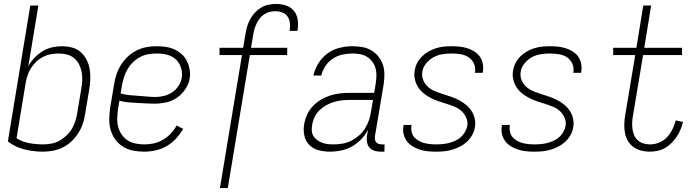

<svg xmlns="http://www.w3.org/2000/svg" viewBox="-20 -763 3540 976"><path d="M199 8Q149 8 102.5 -4Q56 -16 20 -44L134 -735H175L124 -426Q136 -449 155 -469Q174 -489 197 -503Q220 -517 245.5 -522.5Q271 -528 295 -528Q322 -528 347.5 -521Q373 -514 391 -497.5Q409 -481 420.5 -458.5Q432 -436 436 -410.5Q440 -385 439 -358Q438 -331 433 -305L413 -185Q409 -159 401 -134.5Q393 -110 378.5 -87Q364 -64 344 -45Q324 -26 300 -14Q276 -2 250 3Q224 8 199 8ZM200 -29Q220 -29 241.5 -33Q263 -37 282 -47.5Q301 -58 318 -74Q335 -90 346 -109Q357 -128 363.5 -149Q370 -170 373 -191L393 -311Q397 -333 398 -354.5Q399 -376 395 -397Q391 -418 381.5 -436.5Q372 -455 356 -468Q340 -481 319.5 -486Q299 -491 277 -491Q257 -491 236.5 -487Q216 -483 196.5 -472.5Q177 -462 161.5 -446.5Q146 -431 135 -412.5Q124 -394 118 -373.5Q112 -353 109 -333L64 -60Q93 -42 128 -35.5Q163 -29 200 -29Z M713 8Q684 8 656 2.5Q628 -3 605 -17.5Q582 -32 566 -54Q550 -76 542.5 -102.5Q535 -129 535.5 -157.5Q536 -186 540 -215L560 -335Q564 -361 572.5 -386Q581 -411 595.5 -434Q610 -457 630.5 -476Q651 -495 675.5 -507Q700 -519 725.5 -523.5Q751 -528 777 -528Q800 -528 823.5 -524.5Q847 -521 867.5 -511.5Q888 -502 904.5 -487Q921 -472 930.5 -452Q940 -432 944 -409Q948 -386 944 -363Q939 -334 921 -308Q903 -282 877.5 -265Q852 -248 823 -242Q794 -236 765 -236Q742 -236 719.5 -237.5Q697 -239 675 -240Q653 -241 630.5 -243Q608 -245 587 -251L580 -209Q577 -186 576 -163Q575 -140 580.5 -119Q586 -98 598 -80Q610 -62 628 -50Q646 -38 668.5 -33.5Q691 -29 714 -29Q737 -29 761 -34Q785 -39 807.5 -52Q830 -65 848 -84Q866 -103 878 -125L911 -108Q896 -82 875 -59Q854 -36 827.5 -20.5Q801 -5 771 1.5Q741 8 713 8ZM770 -270Q792 -270 814 -275.5Q836 -281 855.5 -294Q875 -307 887.5 -326.5Q900 -346 904 -368Q907 -386 904 -403Q901 -420 893.5 -435Q886 -450 873.5 -461.5Q861 -473 845.5 -479.5Q830 -486 812.5 -488.5Q795 -491 777 -491Q756 -491 734.5 -487.5Q713 -484 693 -473.5Q673 -463 656.5 -447Q640 -431 628.5 -411.5Q617 -392 610.5 -371Q604 -350 600 -329L593 -288Q613 -282 636 -279.5Q659 -277 681 -276Q703 -275 725 -272.5Q747 -270 770 -270Z M1098 193 1210 -483H1096V-520H1216L1228 -591Q1231 -610 1236.5 -629Q1242 -648 1252 -666Q1262 -684 1276 -699Q1290 -714 1307.5 -724.5Q1325 -735 1345 -739Q1365 -743 1384 -743Q1410 -743 1434 -735Q1458 -727 1473.5 -708.5Q1489 -690 1493 -664.5Q1497 -639 1493 -613L1492 -606H1452L1453 -611Q1456 -630 1453.5 -648Q1451 -666 1441 -680Q1431 -694 1414 -700Q1397 -706 1378 -706Q1364 -706 1349 -702Q1334 -698 1321 -689Q1308 -680 1299 -667.5Q1290 -655 1283.5 -641.5Q1277 -628 1273 -614Q1269 -600 1267 -585L1256 -520H1440V-483H1250L1138 193Z M1658 8Q1629 8 1601 1Q1573 -6 1553.5 -25Q1534 -44 1527.5 -72Q1521 -100 1526 -130Q1530 -155 1540.5 -179Q1551 -203 1570 -223Q1589 -243 1612 -256.5Q1635 -270 1660 -278Q1685 -286 1710 -288.5Q1735 -291 1760 -291H1882L1890 -339Q1893 -359 1893.5 -378.5Q1894 -398 1889 -416Q1884 -434 1873 -449Q1862 -464 1846 -474Q1830 -484 1811 -487.5Q1792 -491 1772 -491Q1747 -491 1721 -485.5Q1695 -480 1672 -465Q1649 -450 1634 -427Q1619 -404 1613 -379H1573Q1580 -411 1598.5 -441Q1617 -471 1645 -491.5Q1673 -512 1706.5 -520Q1740 -528 1772 -528Q1798 -528 1823 -523.5Q1848 -519 1868.5 -506.5Q1889 -494 1904 -475Q1919 -456 1926.5 -433Q1934 -410 1934 -384.5Q1934 -359 1930 -333L1886 -71Q1885 -62 1886 -54Q1887 -46 1892 -40Q1897 -34 1905.5 -31.5Q1914 -29 1922 -29H1935L1934 8H1915Q1899 8 1884 3.5Q1869 -1 1859 -12Q1849 -23 1846 -39Q1843 -55 1845 -71L1851 -103Q1837 -77 1816 -55Q1795 -33 1769 -18.5Q1743 -4 1714.5 2Q1686 8 1658 8ZM1677 -29Q1699 -29 1721.5 -33Q1744 -37 1765 -47.5Q1786 -58 1804.5 -74Q1823 -90 1835.5 -110Q1848 -130 1855.5 -152Q1863 -174 1866 -196L1876 -255H1760Q1740 -255 1719.5 -253Q1699 -251 1678.5 -245Q1658 -239 1639 -228.5Q1620 -218 1604.5 -203Q1589 -188 1579.5 -168.5Q1570 -149 1567 -128Q1564 -113 1565 -98Q1566 -83 1573.5 -71Q1581 -59 1593 -50.5Q1605 -42 1618.5 -37Q1632 -32 1647 -30.5Q1662 -29 1677 -29Z M2198 8Q2176 8 2155.5 6Q2135 4 2115.5 -2Q2096 -8 2078.5 -18.5Q2061 -29 2049 -44.5Q2037 -60 2032 -80Q2027 -100 2031 -122L2032 -128H2072L2071 -124Q2069 -108 2072.5 -92.5Q2076 -77 2085.5 -66Q2095 -55 2108 -47.5Q2121 -40 2136 -36Q2151 -32 2167 -30.5Q2183 -29 2199 -29Q2214 -29 2230 -30.5Q2246 -32 2261.5 -36Q2277 -40 2293 -47Q2309 -54 2321.5 -65Q2334 -76 2343 -91Q2352 -106 2355 -122Q2359 -144 2350 -164.5Q2341 -185 2325.5 -199Q2310 -213 2290 -221Q2270 -229 2249 -235.5Q2228 -242 2207.5 -249Q2187 -256 2168 -266Q2149 -276 2132.5 -289.5Q2116 -303 2105 -320.5Q2094 -338 2089 -359.5Q2084 -381 2088 -404Q2091 -424 2100.5 -442.5Q2110 -461 2125 -476Q2140 -491 2158.5 -501.5Q2177 -512 2196.5 -518Q2216 -524 2236 -526Q2256 -528 2275 -528Q2296 -528 2316 -526Q2336 -524 2355 -518Q2374 -512 2391 -501.5Q2408 -491 2419 -475.5Q2430 -460 2434 -440Q2438 -420 2435 -399L2434 -393H2394L2395 -398Q2398 -421 2388.5 -441Q2379 -461 2361 -472.5Q2343 -484 2320.5 -487.5Q2298 -491 2275 -491Q2253 -491 2229.5 -487.5Q2206 -484 2184.5 -472.5Q2163 -461 2146.5 -441Q2130 -421 2127 -399Q2123 -376 2131.5 -355.5Q2140 -335 2156 -321Q2172 -307 2192 -299Q2212 -291 2232.5 -284.5Q2253 -278 2273.5 -271Q2294 -264 2313 -254Q2332 -244 2348.5 -230.5Q2365 -217 2376.5 -199.5Q2388 -182 2393 -160.5Q2398 -139 2394 -116Q2391 -96 2380.5 -77Q2370 -58 2354 -43Q2338 -28 2318.5 -18Q2299 -8 2279 -2Q2259 4 2238.5 6Q2218 8 2198 8Z M2698 8Q2676 8 2655.5 6Q2635 4 2615.5 -2Q2596 -8 2578.5 -18.5Q2561 -29 2549 -44.5Q2537 -60 2532 -80Q2527 -100 2531 -122L2532 -128H2572L2571 -124Q2569 -108 2572.5 -92.5Q2576 -77 2585.5 -66Q2595 -55 2608 -47.5Q2621 -40 2636 -36Q2651 -32 2667 -30.5Q2683 -29 2699 -29Q2714 -29 2730 -30.5Q2746 -32 2761.5 -36Q2777 -40 2793 -47Q2809 -54 2821.5 -65Q2834 -76 2843 -91Q2852 -106 2855 -122Q2859 -144 2850 -164.5Q2841 -185 2825.5 -199Q2810 -213 2790 -221Q2770 -229 2749 -235.5Q2728 -242 2707.5 -249Q2687 -256 2668 -266Q2649 -276 2632.5 -289.5Q2616 -303 2605 -320.5Q2594 -338 2589 -359.5Q2584 -381 2588 -404Q2591 -424 2600.5 -442.5Q2610 -461 2625 -476Q2640 -491 2658.5 -501.5Q2677 -512 2696.5 -518Q2716 -524 2736 -526Q2756 -528 2775 -528Q2796 -528 2816 -526Q2836 -524 2855 -518Q2874 -512 2891 -501.5Q2908 -491 2919 -475.5Q2930 -460 2934 -440Q2938 -420 2935 -399L2934 -393H2894L2895 -398Q2898 -421 2888.5 -441Q2879 -461 2861 -472.5Q2843 -484 2820.5 -487.5Q2798 -491 2775 -491Q2753 -491 2729.5 -487.5Q2706 -484 2684.5 -472.5Q2663 -461 2646.5 -441Q2630 -421 2627 -399Q2623 -376 2631.5 -355.5Q2640 -335 2656 -321Q2672 -307 2692 -299Q2712 -291 2732.5 -284.5Q2753 -278 2773.5 -271Q2794 -264 2813 -254Q2832 -244 2848.5 -230.5Q2865 -217 2876.5 -199.5Q2888 -182 2893 -160.5Q2898 -139 2894 -116Q2891 -96 2880.5 -77Q2870 -58 2854 -43Q2838 -28 2818.5 -18Q2799 -8 2779 -2Q2759 4 2738.5 6Q2718 8 2698 8Z M3284 8Q3261 8 3239.5 2.5Q3218 -3 3200.5 -15.5Q3183 -28 3172 -46.5Q3161 -65 3157 -86.5Q3153 -108 3153.5 -131Q3154 -154 3158 -177L3209 -483H3097V-520H3215L3250 -735H3290L3255 -520H3447V-483H3249L3197 -171Q3194 -154 3193.5 -137Q3193 -120 3195.5 -104Q3198 -88 3205 -73Q3212 -58 3224 -48Q3236 -38 3252 -33.5Q3268 -29 3285 -29Q3308 -29 3331 -38.5Q3354 -48 3371 -66Q3388 -84 3398.5 -106Q3409 -128 3415 -151L3452 -143Q3447 -124 3439.5 -105Q3432 -86 3420.5 -69Q3409 -52 3394 -36.5Q3379 -21 3361.5 -11Q3344 -1 3323.5 3.5Q3303 8 3284 8Z"/></svg>

Font: Iosevka SS18 Extralight
Style: Italic
Weight: 200
Italic angle: -9°
Monospace: yes
Designer: Belleve Invis
Foundry: Belleve Invis
Version: Version 25.1.1; ttfautohint (v1.8.4)